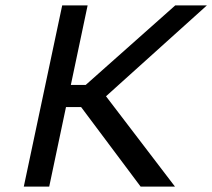

<svg xmlns="http://www.w3.org/2000/svg" viewBox="-20 -690 785 710"><path d="M210 -670 68 0H162L224 -294H280L500 0H627L372 -334L745 -670H628L297 -376H242L304 -670Z"/></svg>

Font: LT Wave Text Italic
Style: Regular
Weight: 400
Designer: Daniel Lyons
Version: Version 2.5 (Glyphs App)